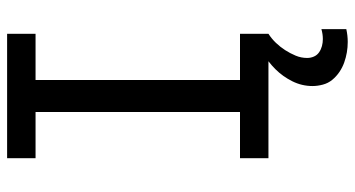

<svg xmlns="http://www.w3.org/2000/svg" viewBox="-249 -526 998 540"><g transform="rotate(-90 250.0 -256.0)"><path d="M75 0V-80H205V-655H75V-735H425V-655H295V-80H425V0ZM402 223Q387 223 372.5 220.5Q358 218 344 213Q330 208 317.5 199.5Q305 191 295.5 179.5Q286 168 282 153Q278 138 278 124Q278 94 291.5 67Q305 40 325.5 19.5Q346 -1 371.5 -16Q397 -31 425 -41V0Q411 9 399.5 21Q388 33 379 47Q370 61 363.5 76.5Q357 92 357 109Q357 119 361 128Q365 137 373 142.5Q381 148 390.5 150.5Q400 153 410 153Q417 153 424 152Q431 151 438 149V219Q429 221 420 222Q411 223 402 223Z"/></g></svg>

Font: Iosevka Fixed Medium
Style: Regular
Weight: 500
Monospace: yes
Designer: Belleve Invis
Foundry: Belleve Invis
Version: Version 32.3.0